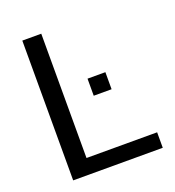

<svg xmlns="http://www.w3.org/2000/svg" viewBox="-127 -788 809 888"><g transform="rotate(-20 278.0 -344.0)"><path d="M522.9 -76.2V0H82V-688H175.3V-76.2ZM393.1 -419.4V-335.4H305.2V-419.4Z"/></g></svg>

Font: Arimo Nerd Font
Style: Regular
Weight: 400
Designer: Steve Matteson
Foundry: Monotype Imaging Inc.
Version: Version 1.33;Nerd Fonts 3.2.1